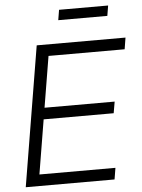

<svg xmlns="http://www.w3.org/2000/svg" viewBox="-60 -948 736 995"><g transform="rotate(-5 308.0 -450.5)"><path d="M33.2 0 153.8 -727.5H615.7L606 -667.5H210L166 -401.9H530.8L520.5 -342.3H156.2L109.4 -59.6H504.9L495.1 0ZM540.5 -900.9 531.7 -847.7H276.4L285.2 -900.9Z"/></g></svg>

Font: Inter Display Light
Style: Italic
Weight: 300
Italic angle: -9.39999°
Designer: Rasmus Andersson
Foundry: rsms
Version: Version 4.000;git-a52131595